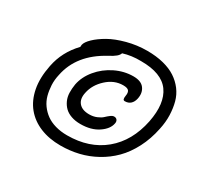

<svg xmlns="http://www.w3.org/2000/svg" viewBox="-161 -942 1259 1204"><g transform="rotate(30 468.0 -339.5)"><path d="M405.8 54.2Q323.7 54.2 258.8 27.6Q193.8 1 151.9 -49.8Q109.9 -100.6 95.5 -174.8Q81.1 -249 100.1 -344.2Q122.1 -457.5 205.1 -543.9Q205.1 -553.2 206.1 -559.1Q210.9 -582 241.5 -611.3Q272 -640.6 319.8 -668Q367.7 -695.3 438 -714.1Q508.3 -732.9 582 -732.9Q647 -732.9 700 -719.5Q752.9 -706.1 790 -681.6Q827.1 -657.2 853.3 -622.6Q879.4 -587.9 890.9 -545.4Q902.3 -502.9 904.1 -453.1Q905.8 -403.3 894 -349.1Q877.4 -267.1 842.5 -200Q807.6 -132.8 761.2 -86.2Q714.8 -39.6 656.7 -7.6Q598.6 24.4 535.9 39.3Q473.1 54.2 405.8 54.2ZM176.8 -324.2Q167.5 -284.2 169.4 -246.3Q171.4 -208.5 180.4 -174.8Q189.5 -141.1 209.7 -113Q230 -85 257.8 -64.7Q285.6 -44.4 324.7 -33.2Q363.8 -22 410.2 -22Q569.8 -22 675.8 -109.9Q781.7 -197.8 814 -356.9Q842.3 -500.5 785.9 -579.1Q729.5 -657.7 580.1 -657.2Q511.2 -658.7 452.1 -640.1Q447.8 -626 432.1 -612.8Q416.5 -599.6 384.8 -583Q209.5 -488.3 176.8 -324.2ZM446.8 -125Q409.7 -125 380.4 -135.3Q351.1 -145.5 332.5 -163.6Q314 -181.6 302.7 -206.5Q291.5 -231.4 290.5 -261Q289.6 -290.5 294.9 -323.2Q306.6 -383.8 350.1 -436.3Q393.6 -488.8 456.8 -519.8Q520 -550.8 586.9 -550.8Q643.1 -550.8 666 -519.5Q689 -488.3 679.2 -442.9Q673.8 -417.5 658 -402.8Q642.1 -388.2 617.2 -388.2Q607.4 -388.2 604.7 -396Q602.1 -403.8 605 -421.9Q609.4 -444.8 600.3 -457.5Q591.3 -470.2 559.1 -470.2Q494.6 -470.2 441.7 -421.6Q388.7 -373 376 -310.1Q365.2 -261.2 389.2 -233.2Q413.1 -205.1 463.9 -205.1Q493.7 -205.1 518.3 -215.6Q543 -226.1 555.9 -238.5Q568.8 -251 582.8 -261.5Q596.7 -272 607.9 -272Q622.6 -272 629.6 -262.2Q636.7 -252.4 633.8 -237.8Q626 -193.8 575 -159.4Q523.9 -125 446.8 -125Z"/></g></svg>

Font: Shantell Sans Bouncy
Style: Italic
Weight: 400
Italic angle: -11.31°
Designer: Stephen Nixon, Anya Danilova, Shantell Martin
Foundry: Arrow Type
Version: Version 1.006;[9816181b4]